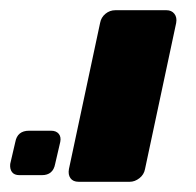

<svg xmlns="http://www.w3.org/2000/svg" viewBox="-36 -591 383 376"><path d="M118 -235Q107 -235 102 -242Q97 -249 99 -260L160 -546Q162 -557 170.5 -564Q179 -571 190 -571H290Q300 -571 305.5 -564Q311 -557 309 -546L248 -260Q246 -249 237 -242Q228 -235 218 -235ZM2 -248Q-8 -248 -12.5 -254Q-17 -260 -16 -270L-6 -313Q-2 -335 21 -335H64Q74 -335 79 -329Q84 -323 82 -313L72 -270Q68 -248 46 -248Z"/></svg>

Font: Rubik SemiBold
Style: Italic
Weight: 600
Italic angle: -12°
Designer: Hubert and Fischer
Foundry: Hubert and Fischer
Version: Version 2.300;gftools[0.9.30]